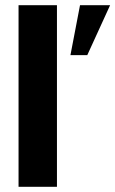

<svg xmlns="http://www.w3.org/2000/svg" viewBox="-20 -720 444 740"><path d="M251.5 -507.5 288.4 -700H404.4L316.4 -507.5ZM51.5 0V-700H199.5V0Z"/></svg>

Font: Sutasoma
Style: Regular
Weight: 400
Designer: Izhar Fathurrohim, Akbar Rohmanto, Arusyal Khofiqoini
Foundry: Kiwari Kolektiv
Version: Version 1.102